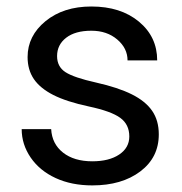

<svg xmlns="http://www.w3.org/2000/svg" viewBox="-20 -558 556 588"><path d="M376 -140.1Q376 -176.8 348.4 -197Q320.8 -217.3 252.2 -231.9Q183.6 -246.6 143.3 -267.1Q103 -287.6 83.7 -315.9Q64.5 -344.2 64.5 -383.3Q64.5 -448.2 119.4 -493.2Q174.3 -538.1 259.8 -538.1Q349.6 -538.1 405.5 -491.7Q461.4 -445.3 461.4 -373H370.6Q370.6 -410.2 339.1 -437Q307.6 -463.9 259.8 -463.9Q210.4 -463.9 182.6 -442.4Q154.8 -420.9 154.8 -386.2Q154.8 -353.5 180.7 -336.9Q206.5 -320.3 274.2 -305.2Q341.8 -290 383.8 -269Q425.8 -248 446 -218.5Q466.3 -189 466.3 -146.5Q466.3 -75.7 409.7 -33Q353 9.8 262.7 9.8Q199.2 9.8 150.4 -12.7Q101.6 -35.2 74 -75.4Q46.4 -115.7 46.4 -162.6H136.7Q139.2 -117.2 173.1 -90.6Q207 -64 262.7 -64Q314 -64 345 -84.7Q376 -105.5 376 -140.1Z"/></svg>

Font: Shabnam FD
Style: Regular
Weight: 400
Foundry: DejaVu fonts team - Redesigned by Saber Rastikerdar - Based on Vazir font
Version: Version 5.00;October 20, 2019;FontCreator 12.0.0.2547 64-bit